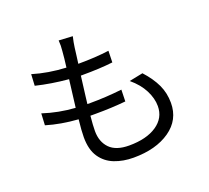

<svg xmlns="http://www.w3.org/2000/svg" viewBox="-137 -960 1274 1172"><g transform="rotate(-20 500.0 -373.5)"><path d="M677 -407 766 -425Q817 -369 842.5 -314.5Q868 -260 868 -196Q868 -86 777 -22.5Q686 41 540 41Q473 41 417.5 19.5Q362 -2 329 -50.5Q296 -99 296 -180Q296 -221 304 -294Q191 -302 98 -330L102 -406Q203 -373 311 -366Q316 -410 322 -455Q328 -500 333 -544Q221 -554 122 -578L126 -652Q225 -622 342 -616Q350 -677 353 -719Q357 -753 354 -788L444 -783Q435 -745 431 -714Q429 -697 426 -674Q422 -646 418 -613Q531 -613 618 -625L616 -550Q534 -540 415 -540H408Q400 -477 392 -413Q389 -388 386 -363H405Q506 -363 611 -375L609 -299Q516 -290 415 -290Q397 -290 379 -290Q373 -228 373 -192Q373 -122 414 -80Q455 -38 540 -38Q653 -38 719.5 -83Q786 -128 786 -205Q786 -255 759 -308Q732 -361 677 -407Z"/></g></svg>

Font: Noto Sans CJK KR Regular (TTF)
Style: Regular
Weight: 400
Designer: Ryoko NISHIZUKA 西塚涼子 (kana & ideographs); Paul D. Hunt (Latin, Greek & Cyrillic); Wenlong ZHANG 张文龙 (bopomofo); Sandoll 
Foundry: Adobe Systems Incorporated
Version: Version 1.004;PS 1.004;hotconv 1.0.82;makeotf.lib2.5.63406